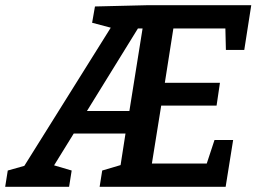

<svg xmlns="http://www.w3.org/2000/svg" viewBox="-56 -722 992 742"><path d="M817 -529 815 -612H614L581 -402H794L781 -314H567L531 -90H743L773 -181H845L816 0H329L339 -63L410 -84L429 -206H229L153 -83L221 -63L211 0H-36L-26 -63L38 -81L372 -615L300 -634L311 -697L518 -702H915L888 -529ZM477 -612 280 -293H444L495 -612Z"/></svg>

Font: Bitter Pro SemiBold
Style: Italic
Weight: 600
Italic angle: -9°
Designer: Sol Matas, and Bitter project Authors
Foundry: Sol Matas
Version: Version 1.010